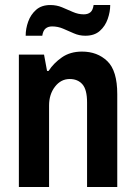

<svg xmlns="http://www.w3.org/2000/svg" viewBox="-20 -743 541 763"><path d="M55 0V-526H155L167 -461H173Q193 -492 226 -515Q259 -538 306 -538Q367 -538 406.5 -500Q446 -462 446 -369V0H326V-336Q326 -387 307.5 -408Q289 -429 257 -429Q222 -429 198.5 -398.5Q175 -368 175 -324V0ZM82 -601Q82 -629 92 -657Q102 -685 123.5 -704Q145 -723 180 -723Q205 -723 226.5 -714Q248 -705 269.5 -695.5Q291 -686 313 -686Q329 -686 339 -694Q349 -702 352 -723H418Q418 -696 408 -667.5Q398 -639 376.5 -620Q355 -601 319 -601Q295 -601 273.5 -610.5Q252 -620 231 -629Q210 -638 187 -638Q171 -638 161 -629.5Q151 -621 148 -601Z"/></svg>

Font: Archivo Narrow
Style: Bold
Weight: 700
Designer: Hector Gatti
Foundry: Omnibus-Type
Version: Version 3.002